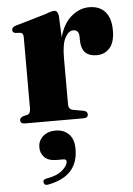

<svg xmlns="http://www.w3.org/2000/svg" viewBox="-53 -515 572 826"><g transform="rotate(-5 233.0 -101.5)"><path d="M230.5 -447.5 234.5 -355.5Q251 -414.5 286.5 -444.2Q322 -474 363 -474Q408 -474 432.2 -446.5Q456.5 -419 456.5 -365.5Q456.5 -314.5 434.5 -290Q412.5 -265.5 378.5 -265.5Q313 -265.5 311.5 -334V-352.5Q310.5 -381 286.5 -381Q266.5 -381 251.5 -353.5Q236.5 -326 236.5 -266V-65.5Q236.5 -43.5 257 -40L301.5 -32Q317.5 -28.5 317.5 -15.5Q317.5 0 297.5 0H46Q25.5 0 25.5 -15.5Q25.5 -26 39.5 -31.5L58 -36Q72 -40 72 -62.5V-370.5Q72 -388 60 -390L37 -391.5Q25 -394.5 25 -405.5Q25 -416.5 42 -422.5L172.5 -460.5Q190.5 -467.5 198.8 -469.5Q207 -471.5 212.5 -471.5Q227.5 -471.5 230.5 -447.5ZM168 168.5Q131.5 168.5 114.5 151Q97.5 133.5 97.5 108.5Q97.5 79 118.8 60.5Q140 42 172.5 42Q208.5 42 230.2 64Q252 86 252 128.5Q252 246 123 270.5Q105.5 274.5 102.5 261Q99 248.5 115 244.5Q162 237 185.5 216.5Q209 196 209 179Q209 168.5 197 168.5Z"/></g></svg>

Font: Fraunces 72pt S000
Style: Bold
Weight: 700
Version: Version 1.000; ttfautohint (v1.8.3)